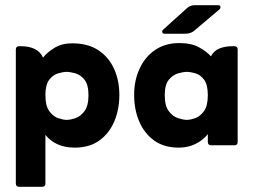

<svg xmlns="http://www.w3.org/2000/svg" viewBox="-20 -560 976 740"><path d="M155 -40V147Q155 160 142 160H54Q41 160 41 147V-369Q41 -382 54 -382H59Q126 -382 146 -338Q160 -357 189 -375Q218 -393 258 -393Q319 -393 359 -366.5Q399 -340 419.5 -295Q440 -250 440 -194Q440 -138 420.5 -92Q401 -46 363 -18.5Q325 9 268 9Q195 9 155 -40ZM237 -98Q251 -98 270.5 -104.5Q290 -111 305.5 -131.5Q321 -152 321 -193Q321 -234 305.5 -253Q290 -272 270 -277.5Q250 -283 237 -283Q224 -283 204.5 -277.5Q185 -272 170 -253Q155 -234 155 -193Q155 -152 170 -131.5Q185 -111 204.5 -104.5Q224 -98 237 -98Z M614 -430Q607 -430 605.5 -435.5Q604 -441 608 -445L700 -528Q713 -540 730 -540H821Q828 -540 829.5 -534.5Q831 -529 826 -524L729 -442Q716 -430 693 -430ZM781 -43Q762 -19 733 -5Q704 9 669 9Q612 9 574 -18.5Q536 -46 516.5 -92Q497 -138 497 -194Q497 -250 518 -295.5Q539 -341 578 -367.5Q617 -394 671 -394Q717 -394 746.5 -378Q776 -362 793 -343Q804 -364 825.5 -373Q847 -382 878 -382H883Q896 -382 896 -369V-13Q896 0 883 0H794Q781 0 781 -13ZM700 -98Q713 -98 732 -104.5Q751 -111 766 -131.5Q781 -152 781 -193Q781 -234 766.5 -253Q752 -272 733 -277.5Q714 -283 700 -283Q687 -283 667 -277.5Q647 -272 631 -253Q615 -234 615 -193Q615 -152 630.5 -131.5Q646 -111 666.5 -104.5Q687 -98 700 -98Z"/></svg>

Font: Zain ExtraBold
Style: Regular
Weight: 800
Designer: Zain,Boutros
Foundry: Mobile Telecommunications Company (Zain), 2024
Version: Version 1.50; ttfautohint (v1.8.4)